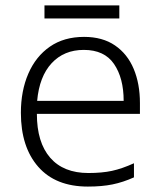

<svg xmlns="http://www.w3.org/2000/svg" viewBox="-20 -678 592 708"><path d="M290 -542Q358 -542 404 -510.5Q450 -479 473 -424Q496 -369 496 -298V-258H116Q116 -153 165 -96.5Q214 -40 306 -40Q356 -40 393 -48Q430 -56 474 -76V-24Q434 -6 395 2Q356 10 304 10Q185 10 121 -63Q57 -136 57 -262Q57 -343 84.5 -406.5Q112 -470 164 -506Q216 -542 290 -542ZM289 -494Q216 -494 170.5 -445Q125 -396 117 -306H436Q436 -390 400.5 -442Q365 -494 289 -494ZM420 -658V-610H144V-658Z"/></svg>

Font: BC Sans Light
Style: Regular
Weight: 300
Designer: Monotype Design Team
Foundry: Monotype Imaging Inc.
Version: Version 2.000;GOOG;noto-source:20170915:90ef993387c0